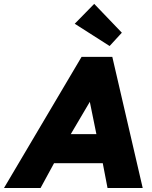

<svg xmlns="http://www.w3.org/2000/svg" viewBox="-65 -946 766 966"><path d="M653 0H476L452 -125H207L139 0H-45L345.5 -660H500ZM420 -271 387 -433H386.5L291 -271ZM486.5 -714.5 311 -826.5 409 -926.5 548 -781.5Z"/></svg>

Font: Lucymar Sans ExtraBold
Style: Italic
Weight: 800
Italic angle: -10°
Foundry: The League of Moveable Type (original font) / Main changes by Cristiano Sobral with portions from Mirco Monsees
Version: Version 2.00;August 30, 2020;FontCreator 13.0.0.2681 64-bit